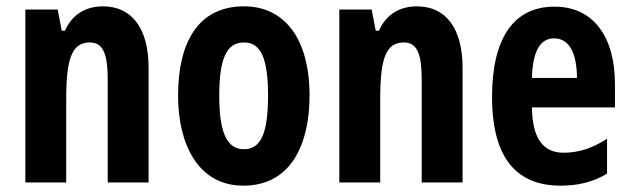

<svg xmlns="http://www.w3.org/2000/svg" viewBox="-20 -576 1990 606"><path d="M305 -556C255 -556 209 -534 185 -479H175L162 -546H60V0H189V-264C189 -394 208 -442 264 -442C307 -442 320 -402 320 -325V0H449V-362C449 -488 395 -556 305 -556Z M957 -274C957 -457 876 -556 750 -556C604 -556 542 -440 542 -274C542 -120 606 10 748 10C900 10 957 -123 957 -274ZM672 -273C672 -391 695 -442 750 -442C804 -442 826 -391 826 -274C826 -157 804 -105 750 -105C696 -105 672 -158 672 -273Z M1296 -556C1246 -556 1200 -534 1176 -479H1166L1153 -546H1051V0H1180V-264C1180 -394 1199 -442 1255 -442C1298 -442 1311 -402 1311 -325V0H1440V-362C1440 -488 1386 -556 1296 -556Z M1730 -555C1601 -555 1533 -455 1533 -270C1533 -98 1595 10 1749 10C1803 10 1852 -1 1896 -28V-138C1847 -107 1806 -94 1758 -94C1694 -94 1660 -140 1659 -237H1921V-310C1921 -460 1853 -555 1730 -555ZM1729 -455C1777 -455 1801 -407 1801 -330H1659C1661 -421 1689 -455 1729 -455Z"/></svg>

Font: Noto Sans Kannada ExtraCondensed
Style: Bold
Weight: 700
Width: 2
Designer: Jelle Bosma - Monotype Design Team
Foundry: Monotype Imaging Inc.
Version: Version 2.005